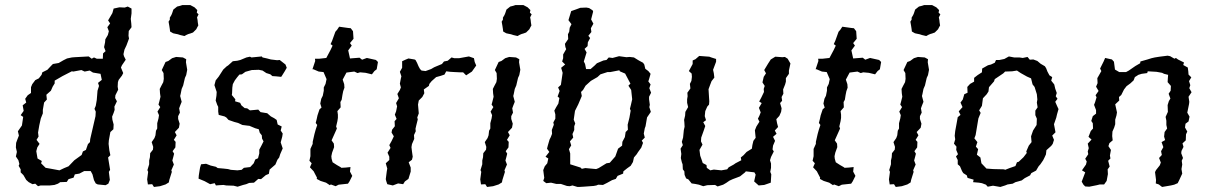

<svg xmlns="http://www.w3.org/2000/svg" viewBox="-20 -732 4816 762"><path d="M178 4H141L131 7L120 -3L109 -1L94 -9L84 -18L73 -37L62 -48V-60L54 -74L57 -81L53 -96L43 -111L47 -129L43 -147L44 -165L48 -176L55 -194L51 -211L67 -234L72 -268L62 -275L74 -292L70 -314L84 -325L80 -340L90 -354L103 -363V-386L108 -398L120 -414L134 -421L145 -435L148 -445L168 -455L183 -471L190 -478L213 -482L232 -493L246 -500L265 -504L277 -505L332 -508L344 -499L353 -504L364 -499H388L389 -520L399 -529L393 -545L397 -564L398 -576L408 -593L412 -608L406 -624L417 -639L409 -651L426 -680L431 -698L454 -703L475 -702L487 -706L502 -698V-679L499 -657L501 -639L502 -624L491 -609L490 -590L492 -579L482 -552L474 -535L470 -517L472 -509L479 -495L464 -473L460 -464L469 -442L464 -432L451 -415L448 -406L447 -388L449 -376L438 -354L437 -343L444 -330L434 -309L435 -296L431 -284L425 -269L426 -257L431 -238L430 -219L418 -208L412 -175L411 -161L414 -135L418 -116L409 -107L415 -70L417 -58L412 -50L416 -18L410 -3L399 3L368 0L360 -4L353 -17L347 -40L340 -53H314L295 -43L277 -40L272 -27L252 -21L245 -10L219 -9L210 -3L196 2ZM216 -56 235 -65 252 -72 275 -96 304 -117 309 -131 321 -137 329 -160 337 -168 338 -180 359 -271 360 -289 355 -300 360 -312 364 -335 367 -372 373 -391 369 -403 384 -415 379 -439 349 -444 336 -452 316 -448 303 -454 271 -448 265 -449 228 -430 197 -412V-401L189 -388L182 -372L164 -356L166 -337L155 -325L150 -296V-282L142 -262L136 -235L131 -206L133 -190L125 -177L137 -161L128 -147L124 -132L129 -103L146 -93L143 -84L161 -66L178 -63Z M686 -596 676 -598 667 -600 655 -607 654 -616 652 -629 649 -646 654 -654V-662L660 -672L663 -679L668 -694L683 -706L695 -709L704 -712H735L752 -703L763 -692L761 -682L768 -675L762 -663L764 -653L765 -643L767 -631L763 -624L759 -616L746 -603L735 -599L728 -597L721 -594L712 -589L695 -593ZM591 10 584 -1 567 0 564 -20 568 -50 565 -57 572 -80V-95L575 -108L576 -124L587 -138L588 -149L582 -168L593 -184L597 -195L599 -213L604 -222V-243L609 -262L611 -275L605 -289L616 -307L609 -317L612 -328L617 -348L615 -362L614 -379L620 -391L628 -406L630 -419L629 -442L622 -454L637 -486L648 -490L663 -501L679 -506L706 -504L719 -497L718 -485L723 -455L719 -434L714 -423L710 -406L707 -393L701 -379L697 -359L695 -351L701 -328L695 -313L691 -302L694 -285L687 -271V-260L693 -241L690 -225L674 -208L681 -195L670 -177L677 -169L676 -147L665 -132L671 -122L668 -110L664 -95L670 -79L660 -56L662 -50L652 -18L650 -8L637 0L615 7Z M814 -1 792 -13 768 -23 769 -36 772 -55 774 -67 778 -80 798 -82 816 -75 837 -70 844 -65 867 -63 885 -61 896 -58 922 -56 939 -58 948 -66 973 -69 987 -84 993 -99 1004 -104 1009 -123V-138L1018 -155L1026 -171L1020 -182L1019 -195L1011 -205L1007 -219L993 -223L969 -233H966L942 -236L925 -244L910 -248L887 -256L878 -266L871 -270L848 -276L846 -289V-308L842 -316L836 -333L839 -352L840 -367L831 -394L836 -413L848 -428L866 -456L880 -469L885 -472L904 -489L922 -491L934 -494L958 -504L972 -507L978 -504L1019 -508L1022 -504L1040 -500L1055 -496L1080 -493L1090 -494L1113 -476L1118 -463L1110 -449L1100 -433L1096 -427L1076 -429L1061 -430L1053 -437L1037 -442L1022 -452L1007 -455L979 -454L954 -447L940 -437L930 -436L921 -425L912 -413L904 -398L902 -384L901 -361L900 -355L914 -338L913 -330L933 -324L938 -314L951 -303L961 -302L972 -294L1005 -297L1014 -287L1038 -283H1040L1055 -270L1068 -263L1078 -256L1082 -238L1098 -230L1094 -214L1102 -202L1100 -189L1094 -167L1102 -143L1092 -120L1088 -107L1081 -98L1073 -79L1050 -59L1047 -42L1035 -37L1016 -21L1005 -22L988 -7L969 -6L957 -1L945 2L923 9L907 5L878 4L867 2L849 3L837 4L832 -5Z M1312 7 1293 0 1289 3 1274 -7 1252 -14 1237 -22 1238 -27 1229 -44 1225 -52 1210 -68 1217 -84 1208 -94 1212 -112V-141L1221 -161V-169L1228 -200L1233 -218L1239 -236L1233 -244L1237 -260L1240 -274L1248 -298L1256 -305L1251 -321L1255 -340L1261 -352L1265 -372V-385L1272 -399L1276 -418L1264 -446L1245 -448L1224 -457H1220L1231 -490L1230 -499H1248L1275 -502L1292 -534L1300 -551L1292 -557L1298 -570L1311 -606L1318 -614L1326 -626L1362 -621L1372 -620L1381 -608L1383 -578L1369 -561L1376 -551L1362 -532L1369 -500L1407 -503L1417 -495L1436 -502L1472 -494L1480 -486L1475 -457L1466 -450L1456 -437L1431 -443L1409 -445L1399 -442L1386 -448L1355 -444L1340 -416L1346 -398L1347 -384L1342 -370L1339 -355L1336 -336L1331 -327L1332 -306L1319 -291L1321 -277V-264L1319 -251L1314 -230L1317 -222L1309 -204L1296 -175L1305 -162L1306 -148L1298 -126L1295 -112L1296 -102L1300 -88L1317 -77L1331 -69L1335 -66L1352 -67L1371 -69L1369 -51L1378 -34L1367 -12L1361 -3L1324 1Z M1539 4 1517 -1 1513 -13 1511 -21 1515 -52 1517 -63 1511 -84 1525 -97V-110L1518 -126L1530 -145L1525 -156L1534 -172L1543 -191L1534 -206L1536 -217L1547 -231L1546 -251L1554 -260L1547 -277L1552 -290L1556 -310L1552 -323L1563 -342L1557 -359L1567 -375L1571 -385L1567 -400L1571 -421L1573 -429L1567 -447L1576 -463V-489L1589 -495L1601 -500L1625 -496L1629 -494L1635 -483L1641 -469L1647 -458L1653 -452L1669 -450L1691 -458L1703 -465L1710 -468L1734 -478L1742 -488L1757 -491L1772 -504L1783 -501H1802L1841 -508L1861 -501L1864 -486L1870 -472L1853 -448L1830 -433L1818 -445H1805L1784 -446L1767 -447L1751 -449L1744 -436L1729 -431L1711 -426L1693 -410L1684 -399L1682 -391L1662 -377L1664 -362L1656 -347L1642 -333L1639 -317L1642 -282L1636 -266L1638 -258L1632 -234L1629 -221L1630 -211L1623 -196L1624 -181L1615 -160L1613 -148L1615 -131L1618 -110L1615 -98L1602 -88L1610 -67V-51L1601 -22L1587 -12L1580 -1L1560 -4Z M2008 -596 1998 -598 1989 -600 1977 -607 1976 -616 1974 -629 1971 -646 1976 -654V-662L1982 -672L1985 -679L1990 -694L2005 -706L2017 -709L2026 -712H2057L2074 -703L2085 -692L2083 -682L2090 -675L2084 -663L2086 -653L2087 -643L2089 -631L2085 -624L2081 -616L2068 -603L2057 -599L2050 -597L2043 -594L2034 -589L2017 -593ZM1913 10 1906 -1 1889 0 1886 -20 1890 -50 1887 -57 1894 -80V-95L1897 -108L1898 -124L1909 -138L1910 -149L1904 -168L1915 -184L1919 -195L1921 -213L1926 -222V-243L1931 -262L1933 -275L1927 -289L1938 -307L1931 -317L1934 -328L1939 -348L1937 -362L1936 -379L1942 -391L1950 -406L1952 -419L1951 -442L1944 -454L1959 -486L1970 -490L1985 -501L2001 -506L2028 -504L2041 -497L2040 -485L2045 -455L2041 -434L2036 -423L2032 -406L2029 -393L2023 -379L2019 -359L2017 -351L2023 -328L2017 -313L2013 -302L2016 -285L2009 -271V-260L2015 -241L2012 -225L1996 -208L2003 -195L1992 -177L1999 -169L1998 -147L1987 -132L1993 -122L1990 -110L1986 -95L1992 -79L1982 -56L1984 -50L1974 -18L1972 -8L1959 0L1937 7Z M2295 9 2277 10H2272L2252 4L2241 7L2230 6L2206 -2H2188L2167 -7L2148 -5L2136 -14L2140 -26L2136 -57L2142 -72L2152 -84L2156 -103L2145 -110L2160 -129L2151 -142L2154 -154L2161 -178L2166 -188L2171 -201L2170 -216L2178 -237L2176 -246L2184 -261V-278L2180 -293L2187 -306L2196 -321L2200 -343L2193 -349L2201 -371L2195 -385L2206 -395L2213 -443L2207 -463L2223 -476L2211 -488L2215 -501V-516L2227 -537L2224 -545L2222 -558L2235 -577L2234 -596L2239 -606L2241 -622L2248 -636L2236 -652L2247 -688L2267 -695L2283 -701L2307 -702L2318 -700L2332 -691L2334 -686L2326 -655L2335 -638L2325 -620L2327 -605L2315 -590L2322 -581L2313 -564L2312 -549L2300 -538L2308 -524L2297 -488L2302 -478L2306 -458H2324L2340 -472L2349 -481L2375 -492L2387 -494L2396 -504L2411 -502L2437 -509L2466 -505L2479 -506L2496 -504L2512 -494L2519 -490L2532 -483L2537 -476L2541 -459L2553 -450L2562 -439L2556 -418L2553 -409L2562 -397L2557 -382L2564 -364L2556 -348V-338L2559 -316L2557 -307L2563 -288L2548 -266L2542 -231L2539 -223L2535 -202L2539 -186L2527 -174L2532 -165L2525 -146L2512 -128L2507 -120L2496 -107L2492 -89L2483 -74L2469 -64L2454 -52L2453 -43L2431 -34L2424 -22L2409 -17L2389 -6L2373 2L2354 1L2347 4L2336 6ZM2346 -61 2356 -65 2387 -84 2400 -86 2422 -111 2433 -142 2449 -154 2450 -169 2460 -188 2463 -208 2472 -217 2471 -237 2478 -265 2483 -293 2480 -300 2484 -316 2489 -338 2485 -375 2474 -392 2482 -400 2471 -421 2461 -440 2440 -449 2438 -453 2402 -446H2391L2363 -437L2351 -426L2325 -411L2304 -392L2294 -375L2286 -367L2289 -351L2275 -318L2262 -292L2257 -257L2263 -242L2259 -231V-216L2252 -200L2255 -186L2242 -171L2247 -155L2238 -140L2243 -123V-80L2284 -67L2289 -62L2303 -65Z M2828 8 2818 2 2787 3 2771 7 2754 1 2739 -2 2725 -4 2712 -20 2703 -24 2697 -38 2696 -52 2690 -60 2689 -80 2686 -88 2682 -105 2684 -121 2681 -142 2690 -156 2686 -169 2691 -186 2694 -216 2697 -229 2696 -247 2695 -256 2699 -273 2700 -288 2711 -307 2707 -324V-338L2709 -350L2708 -364L2720 -381L2718 -399L2724 -411L2726 -427L2725 -440L2714 -450L2729 -478V-492L2740 -497L2755 -510L2795 -507L2803 -504L2822 -498V-487L2810 -455L2813 -441L2815 -424L2804 -410L2799 -397L2792 -378L2794 -345L2795 -330L2794 -317L2787 -309L2779 -291L2777 -271L2782 -255L2771 -247L2779 -232L2773 -214L2763 -186L2762 -171L2768 -158L2756 -137L2759 -114L2765 -97L2769 -85L2784 -77L2785 -66L2799 -56L2813 -59L2843 -56L2866 -60L2872 -68L2892 -79L2899 -84L2922 -96L2920 -107L2931 -116L2943 -129L2964 -142L2966 -156L2970 -173L2979 -185L2976 -215L2982 -230L2994 -249L2988 -261L2994 -273L2999 -286L2992 -304L3003 -323L2993 -329L3002 -346L3012 -367L3011 -379L3015 -391L3006 -405L3011 -427L3020 -441L3013 -454L3028 -479L3039 -496L3057 -507L3085 -505L3095 -506L3106 -499L3117 -480L3111 -452V-439L3099 -422V-408L3096 -397L3088 -377L3089 -360L3082 -347L3084 -332L3076 -323L3082 -302L3080 -288L3073 -272L3061 -259L3064 -243L3068 -228L3055 -214L3062 -201L3048 -189L3056 -173L3048 -154L3046 -139L3051 -131L3040 -109L3036 -96L3040 -83V-66L3037 -50L3041 -40L3039 -7L3013 2L2991 4L2973 -12L2979 -39L2974 -48L2940 -52L2937 -48L2917 -32L2904 -27L2888 -21L2875 -15L2862 -6L2850 1Z M3309 7 3290 0 3286 3 3271 -7 3249 -14 3234 -22 3235 -27 3226 -44 3222 -52 3207 -68 3214 -84 3205 -94 3209 -112V-141L3218 -161V-169L3225 -200L3230 -218L3236 -236L3230 -244L3234 -260L3237 -274L3245 -298L3253 -305L3248 -321L3252 -340L3258 -352L3262 -372V-385L3269 -399L3273 -418L3261 -446L3242 -448L3221 -457H3217L3228 -490L3227 -499H3245L3272 -502L3289 -534L3297 -551L3289 -557L3295 -570L3308 -606L3315 -614L3323 -626L3359 -621L3369 -620L3378 -608L3380 -578L3366 -561L3373 -551L3359 -532L3366 -500L3404 -503L3414 -495L3433 -502L3469 -494L3477 -486L3472 -457L3463 -450L3453 -437L3428 -443L3406 -445L3396 -442L3383 -448L3352 -444L3337 -416L3343 -398L3344 -384L3339 -370L3336 -355L3333 -336L3328 -327L3329 -306L3316 -291L3318 -277V-264L3316 -251L3311 -230L3314 -222L3306 -204L3293 -175L3302 -162L3303 -148L3295 -126L3292 -112L3293 -102L3297 -88L3314 -77L3328 -69L3332 -66L3349 -67L3368 -69L3366 -51L3375 -34L3364 -12L3358 -3L3321 1Z M3630 -596 3620 -598 3611 -600 3599 -607 3598 -616 3596 -629 3593 -646 3598 -654V-662L3604 -672L3607 -679L3612 -694L3627 -706L3639 -709L3648 -712H3679L3696 -703L3707 -692L3705 -682L3712 -675L3706 -663L3708 -653L3709 -643L3711 -631L3707 -624L3703 -616L3690 -603L3679 -599L3672 -597L3665 -594L3656 -589L3639 -593ZM3535 10 3528 -1 3511 0 3508 -20 3512 -50 3509 -57 3516 -80V-95L3519 -108L3520 -124L3531 -138L3532 -149L3526 -168L3537 -184L3541 -195L3543 -213L3548 -222V-243L3553 -262L3555 -275L3549 -289L3560 -307L3553 -317L3556 -328L3561 -348L3559 -362L3558 -379L3564 -391L3572 -406L3574 -419L3573 -442L3566 -454L3581 -486L3592 -490L3607 -501L3623 -506L3650 -504L3663 -497L3662 -485L3667 -455L3663 -434L3658 -423L3654 -406L3651 -393L3645 -379L3641 -359L3639 -351L3645 -328L3639 -313L3635 -302L3638 -285L3631 -271V-260L3637 -241L3634 -225L3618 -208L3625 -195L3614 -177L3621 -169L3620 -147L3609 -132L3615 -122L3612 -110L3608 -95L3614 -79L3604 -56L3606 -50L3596 -18L3594 -8L3581 0L3559 7Z M3950 10 3921 5 3900 9 3893 1 3877 -5 3865 -7 3842 -9 3844 -19 3820 -26 3817 -36 3803 -45 3798 -53 3790 -72 3781 -80V-97L3774 -111L3782 -120L3775 -137L3776 -150L3766 -162L3771 -179L3769 -193L3771 -212L3776 -239L3781 -267L3792 -276L3785 -290L3800 -307L3792 -325L3801 -337L3807 -358L3820 -364L3819 -387L3830 -399L3846 -408V-423L3860 -434L3877 -445L3878 -460L3901 -473L3913 -476L3928 -483L3933 -494H3947L3966 -498L3984 -508L4005 -504H4026L4039 -502L4058 -506L4067 -495L4081 -496L4097 -490L4110 -479L4127 -469L4132 -461L4137 -448L4145 -433L4156 -426L4152 -412L4164 -397L4168 -380L4174 -363L4170 -350L4177 -340L4168 -328L4175 -312L4181 -299L4175 -278L4172 -265L4163 -239L4169 -207L4156 -194L4163 -177L4158 -161L4152 -153L4133 -136L4131 -119L4125 -106L4120 -96L4109 -80L4102 -72L4092 -55L4073 -45L4068 -36L4047 -25L4035 -16L4021 -12L4010 -9L3999 -3L3979 0L3969 4ZM3969 -58 3987 -65 4010 -73 4016 -88 4023 -90 4042 -108 4055 -125 4053 -131 4063 -154 4074 -168 4072 -191 4080 -214 4094 -236 4095 -261 4089 -275V-293L4098 -306L4095 -325L4097 -337L4095 -358L4086 -387L4078 -397L4072 -421L4056 -428L4031 -442L4016 -452L3997 -449L3969 -448L3962 -441L3928 -418L3925 -409L3905 -386L3903 -369L3896 -358L3881 -342L3877 -312L3866 -294L3872 -284L3863 -262L3852 -196L3847 -183L3859 -168L3853 -150L3862 -140L3857 -118L3871 -107L3875 -84L3895 -63L3922 -61L3965 -60Z M4346 -460 4360 -488 4366 -502 4393 -496 4401 -487 4405 -456 4422 -446H4449L4460 -452L4486 -470L4505 -481L4506 -488L4534 -496L4550 -501L4563 -504L4582 -507L4614 -511L4624 -509L4641 -499L4647 -502L4655 -496L4679 -484L4676 -474L4694 -464L4696 -449L4697 -436L4708 -425L4699 -410L4704 -394L4700 -382L4709 -366L4697 -348L4700 -328L4699 -319L4692 -285L4701 -269L4697 -250L4685 -241L4683 -226L4692 -210L4687 -199L4686 -175L4673 -163L4677 -149L4669 -133L4668 -124L4675 -105L4670 -94L4672 -79L4669 -61L4672 -43L4660 -17L4654 -5L4640 1L4627 4L4592 10L4579 0L4567 -4L4568 -18L4564 -49L4568 -57L4583 -76L4587 -87L4580 -105L4591 -117L4588 -132L4597 -148L4590 -168L4604 -176L4600 -190L4602 -208L4612 -222L4609 -236V-253L4606 -268L4615 -288L4614 -315L4619 -331L4625 -341L4618 -360L4626 -372L4627 -391L4614 -406L4615 -423L4616 -435L4600 -439L4592 -443L4570 -447L4535 -449L4533 -442L4511 -439L4498 -435L4484 -426L4479 -413L4466 -401L4451 -390L4441 -377L4430 -355L4421 -347L4422 -333L4406 -318L4413 -286L4411 -274L4406 -257V-239L4402 -226L4395 -210L4394 -192L4396 -175L4383 -164L4379 -152L4389 -137L4385 -115L4387 -103L4378 -94L4384 -71L4376 -60L4377 -41L4372 -14L4362 0H4345L4333 3L4303 9L4287 8L4280 1L4273 -11L4287 -48L4274 -56L4290 -79L4293 -91L4287 -102L4299 -120L4297 -131L4301 -144L4297 -162L4312 -178L4300 -189L4309 -212L4318 -222L4317 -243L4311 -252L4317 -271L4330 -281V-295L4322 -316L4326 -326L4332 -346L4328 -354L4340 -371L4330 -388L4336 -402L4335 -422L4338 -427L4351 -450Z"/></svg>

Font: Winky Rough Light
Style: Italic
Weight: 300
Italic angle: -8.97852°
Designer: Simon Atzbach
Foundry: typofactur
Version: Version 1.206; ttfautohint (v1.8.4.7-5d5b)